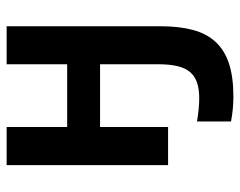

<svg xmlns="http://www.w3.org/2000/svg" viewBox="-94 -442 737 590"><g transform="rotate(-90 275.0 -147.5)"><path d="M196.3 88.9Q216.8 92.3 234.4 94Q252 95.7 267.6 95.7Q295.9 95.7 315.9 88.9Q335.9 82 348.4 67.1Q360.8 52.2 366.5 27.8Q372.1 3.4 372.1 -31.7V-209H179.2V0H62V-496.1H179.2V-310.1H372.1V-496.1H488.8V-22.9Q488.8 34.2 477.5 76.2Q466.3 118.2 440.7 146Q415 173.8 373.8 187.3Q332.5 200.7 272.5 200.7Q254.9 200.7 235.8 199Q216.8 197.3 196.3 193.4Z"/></g></svg>

Font: Code New Roman
Style: Bold
Weight: 700
Monospace: yes
Designer: Sam Radian
Foundry: Code New Roman
Version: Version 1.508 October 19, 2014